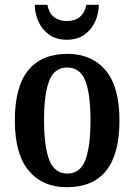

<svg xmlns="http://www.w3.org/2000/svg" viewBox="-20 -772 562 802"><path d="M259 10Q158 10 100 -59Q42 -128 42 -269Q42 -410 98 -478.5Q154 -547 262 -547Q363 -547 421 -478.5Q479 -410 479 -269Q479 -128 423.5 -59Q368 10 259 10ZM261 -47Q315 -47 336.5 -103.5Q358 -160 358 -269Q358 -379 336.5 -434.5Q315 -490 260 -490Q207 -490 185.5 -434.5Q164 -379 164 -269Q164 -160 186 -103.5Q208 -47 261 -47ZM259 -606Q215 -606 185.5 -627Q156 -648 141 -681Q126 -714 125 -752H178Q185 -716 206.5 -700Q228 -684 259 -684Q291 -684 312 -700Q333 -716 341 -752H393Q392 -714 377 -681Q362 -648 332.5 -627Q303 -606 259 -606Z"/></svg>

Font: Noto Serif Condensed SemiBold
Style: Regular
Weight: 600
Width: 3
Designer: Monotype Design Team
Foundry: Monotype Imaging Inc.
Version: Version 2.013